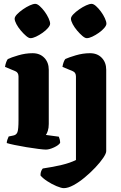

<svg xmlns="http://www.w3.org/2000/svg" viewBox="-20 -776 630 996"><path d="M218 0Q207 0 179 -3.5Q151 -7 117.5 -12.5Q84 -18 55.5 -24Q27 -30 15 -34Q15 -42 18.5 -52Q22 -62 25 -68L49 -73Q65 -76 70.5 -90.5Q76 -105 76 -153V-379Q76 -400 59 -407L6 -429Q8 -443 12.5 -454.5Q17 -466 21 -470Q38 -478 75 -489Q112 -500 149 -500Q187 -500 210 -476Q233 -452 233 -414V-133Q233 -112 228 -97Q223 -82 218 -76L285 -67Q287 -63 289.5 -54Q292 -45 292 -35Q285 -23 260.5 -11.5Q236 0 218 0ZM138 -578Q129 -578 115.5 -589.5Q102 -601 88 -617.5Q74 -634 65 -651Q56 -668 56 -679Q56 -689 68.5 -702Q81 -715 99 -727.5Q117 -740 134.5 -748Q152 -756 163 -756Q173 -756 186 -744.5Q199 -733 211.5 -716Q224 -699 232 -681.5Q240 -664 240 -653Q240 -644 229 -631Q218 -618 201 -606Q184 -594 167 -586Q150 -578 138 -578ZM311 200Q298 200 273 189.5Q248 179 224.5 163.5Q201 148 190 134Q190 120 194 111Q198 102 202 98Q257 90 300.5 79.5Q344 69 374 54V-379Q374 -400 357 -407L304 -429Q306 -443 310.5 -454.5Q315 -466 319 -470Q336 -478 373 -489Q410 -500 447 -500Q485 -500 508 -476Q531 -452 531 -414V8Q531 20 515.5 43Q500 66 474.5 93Q449 120 419.5 144.5Q390 169 361.5 184.5Q333 200 311 200ZM430 -578Q421 -578 407.5 -589.5Q394 -601 380 -617.5Q366 -634 357 -651Q348 -668 348 -679Q348 -689 360.5 -702Q373 -715 391 -727.5Q409 -740 426.5 -748Q444 -756 455 -756Q465 -756 478 -744.5Q491 -733 503.5 -716Q516 -699 524 -681.5Q532 -664 532 -653Q532 -644 521 -631Q510 -618 493 -606Q476 -594 459 -586Q442 -578 430 -578Z"/></svg>

Font: Texturina 72pt Black
Style: Regular
Weight: 900
Designer: Guillermo Torres Carreño
Foundry: Omnibus-Type
Version: Version 1.002; ttfautohint (v1.8.3)